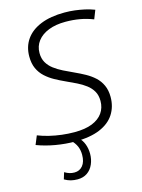

<svg xmlns="http://www.w3.org/2000/svg" viewBox="-146 -787 804 1085"><g transform="rotate(-15 256.0 -245.0)"><path d="M514 -680 494 -629Q456 -644 416.5 -651Q377 -658 333 -658Q276 -658 234 -641.5Q192 -625 169 -595Q146 -565 146 -525Q146 -493 159.5 -469.5Q173 -446 196 -428.5Q219 -411 248 -396.5Q277 -382 308 -368Q339 -354 368 -338Q397 -322 420 -301Q443 -280 456.5 -250.5Q470 -221 470 -182Q470 -125 442 -81.5Q414 -38 357 -14Q300 10 213 10Q156 10 98 0Q40 -10 -10 -29L11 -80Q41 -68 76 -59.5Q111 -51 148.5 -46.5Q186 -42 222 -42Q285 -42 326 -58.5Q367 -75 388 -105Q409 -135 409 -175Q409 -208 395.5 -231.5Q382 -255 359 -272.5Q336 -290 307.5 -304Q279 -318 248 -332Q217 -346 188 -362Q159 -378 135.5 -399.5Q112 -421 98.5 -450.5Q85 -480 85 -521Q85 -578 114.5 -620.5Q144 -663 201.5 -686.5Q259 -710 341 -710Q373 -710 401 -706.5Q429 -703 457 -697Q485 -691 514 -680ZM94 200 106 161Q121 170 134.5 174Q148 178 163 178Q193 178 211.5 155.5Q230 133 230 92Q230 65 220.5 42.5Q211 20 188 -2H236Q255 15 265 41.5Q275 68 275 98Q275 131 262.5 159.5Q250 188 226.5 204Q203 220 170 220Q149 220 131 215.5Q113 211 94 200Z"/></g></svg>

Font: Georama ExtraCondensed Thin Light
Style: Italic
Weight: 300
Italic angle: -9°
Version: Version 1.001